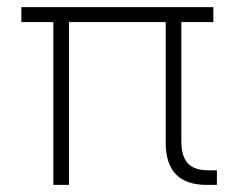

<svg xmlns="http://www.w3.org/2000/svg" viewBox="-20 -520 660 540"><path d="M561 0Q446 0 446 -119V-458H174V0H130V-458H40V-500H580V-458H490V-124Q490 -80 508.5 -60.5Q527 -41 565 -41H590V0H561Z"/></svg>

Font: Retni Sans Light
Style: Regular
Weight: 300
Designer: Vitaly Kuzmin
Foundry: ParaType Ltd.
Version: Version 1.00;March 2, 2019;FontCreator 11.5.0.2425 64-bit; t